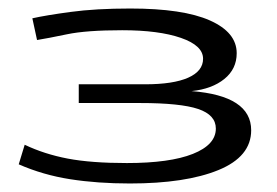

<svg xmlns="http://www.w3.org/2000/svg" viewBox="-20 -792 651 451"><path d="M24 -406 38 -452Q84 -430 139 -419.5Q194 -409 278 -409Q379 -409 433 -430.5Q487 -452 487 -490Q487 -522 445.5 -536Q404 -550 309 -550H165V-594H321Q387 -594 422 -609.5Q457 -625 457 -654Q457 -685 405 -703Q353 -721 267 -721Q183 -721 137.5 -711.5Q92 -702 67 -698L56 -749Q87 -756 146 -764Q205 -772 286 -772Q410 -772 473 -744Q536 -716 536 -667Q536 -630 507 -606.5Q478 -583 430 -578Q570 -567 570 -486Q570 -424 493 -392.5Q416 -361 285 -361Q209 -361 145 -371Q81 -381 24 -406Z"/></svg>

Font: Georama ExtraExtended
Style: Regular
Weight: 400
Width: 8
Designer: Jean-Baptiste Levee
Foundry: Production Type
Version: Version 1.000